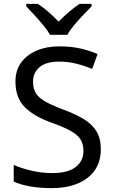

<svg xmlns="http://www.w3.org/2000/svg" viewBox="-20 -964 589 994"><path d="M502 -191Q502 -96 433 -43Q364 10 247 10Q187 10 136 1Q85 -8 51 -24V-110Q87 -94 140.5 -81Q194 -68 251 -68Q331 -68 371.5 -99Q412 -130 412 -183Q412 -218 397 -242Q382 -266 345.5 -286.5Q309 -307 244 -330Q153 -363 106.5 -411Q60 -459 60 -542Q60 -599 89 -639.5Q118 -680 169.5 -702Q221 -724 288 -724Q347 -724 396 -713Q445 -702 485 -684L457 -607Q420 -623 376.5 -634Q333 -645 286 -645Q219 -645 185 -616.5Q151 -588 151 -541Q151 -505 166 -481Q181 -457 215 -438Q249 -419 307 -397Q370 -374 413.5 -347.5Q457 -321 479.5 -284Q502 -247 502 -191ZM239 -784Q226 -807 204 -833.5Q182 -860 158 -886Q134 -912 116 -931V-944H176Q202 -927 230 -903Q258 -879 283 -852Q310 -879 338 -903Q366 -927 392 -944H454V-931Q435 -912 410.5 -886Q386 -860 363.5 -833.5Q341 -807 329 -784Z"/></svg>

Font: Noto Sans Old South Arabian
Style: Regular
Weight: 400
Designer: Monotype Design Team
Foundry: Monotype Imaging Inc.
Version: Version 2.001; ttfautohint (v1.8.4.7-5d5b)